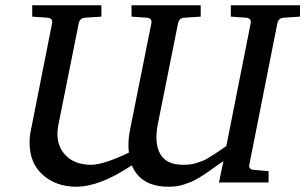

<svg xmlns="http://www.w3.org/2000/svg" viewBox="-20 -691 1156 727"><path d="M278 -602 201 -218Q188 -151 223 -109Q258 -67 325 -67Q371 -67 468 -113Q463 -152 472 -198L553 -602Q557 -622 536 -624L478 -628V-671H740V-628L679 -624Q658 -623 654 -602L577 -218Q564 -148 587 -107.5Q610 -67 674 -67Q688 -67 700.5 -68.5Q713 -70 726 -74.5Q739 -79 746.5 -81.5Q754 -84 768.5 -93Q783 -102 789 -105.5Q795 -109 813 -121.5Q831 -134 837 -138L929 -602Q933 -622 912 -624L854 -628V-671H1116V-628L1055 -624Q1034 -623 1030 -602L924 -67Q922 -60 926 -54.5Q930 -49 939 -48L997 -43V0H809L826 -81Q815 -74 792 -57.5Q769 -41 760.5 -35Q752 -29 733.5 -18Q715 -7 705 -3Q695 1 679.5 6.5Q664 12 649.5 14Q635 16 618 16Q513 16 479 -65Q358 16 269 16Q193 16 142.5 -28.5Q92 -73 92 -151Q92 -177 97 -198L177 -602Q181 -622 160 -624L102 -628V-671H364V-628L303 -624Q282 -623 278 -602Z"/></svg>

Font: Veleka
Style: Italic
Weight: 400
Italic angle: -12°
Designer: Stefan Peev, Context Ltd, 2016; SIL International, 1997-2014.
Foundry: Stefan Peev, Context Ltd, 2016
Version: Version 1.000